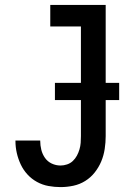

<svg xmlns="http://www.w3.org/2000/svg" viewBox="-20 -755 540 783"><path d="M227 8Q202 8 177.5 3.5Q153 -1 131 -13Q109 -25 92 -43.5Q75 -62 64.5 -84.5Q54 -107 48.5 -131Q43 -155 43 -180V-182H144V-181Q144 -162 148.5 -144Q153 -126 163.5 -111Q174 -96 191 -88Q208 -80 227 -80Q240 -80 253.5 -84.5Q267 -89 277 -98.5Q287 -108 293.5 -120Q300 -132 304 -145.5Q308 -159 309 -172.5Q310 -186 310 -200V-647H185V-735H411V-200Q411 -174 407 -147.5Q403 -121 393 -97Q383 -73 366.5 -52Q350 -31 327.5 -17Q305 -3 279 2.5Q253 8 227 8ZM466 -347H204V-417H466Z"/></svg>

Font: Iosevka Curly Semibold
Style: Regular
Weight: 600
Monospace: yes
Designer: Belleve Invis
Foundry: Belleve Invis
Version: Version 22.1.2; ttfautohint (v1.8.4)